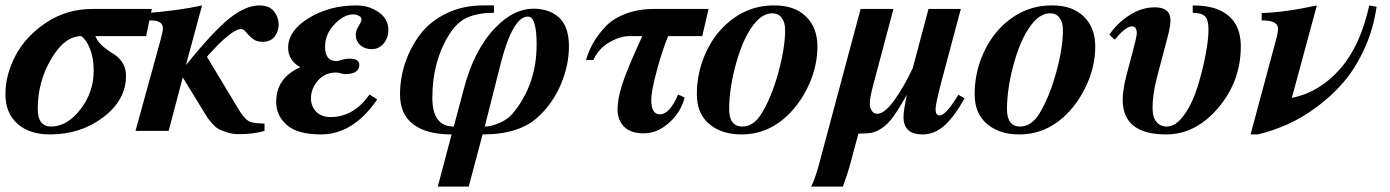

<svg xmlns="http://www.w3.org/2000/svg" viewBox="-23 -482 5117 707"><path d="M536 -449 515 -349H328Q337 -327 357.5 -310Q378 -293 395.5 -283Q413 -273 427 -252.5Q441 -232 441 -203Q441 -114 357.5 -50.5Q274 13 161 13Q85 13 41 -26.5Q-3 -66 -3 -135Q-3 -207 34.5 -278Q72 -349 147.5 -399Q223 -449 317 -449ZM322 -222Q322 -268 308.5 -302Q295 -336 276 -349Q215 -349 165.5 -265Q116 -181 116 -81Q116 -16 165 -16Q224 -16 273 -79Q322 -142 322 -222Z M662 -244H663Q766 -371 824.5 -416.5Q883 -462 932 -462Q968 -462 985.5 -440.5Q1003 -419 1003 -390Q1003 -366 988 -347Q973 -328 944 -328Q921 -328 906.5 -340Q892 -352 883 -363.5Q874 -375 865 -375Q829 -375 739 -273L857 -77Q876 -46 892 -36.5Q908 -27 951 -27V0Q912 12 856 12Q834 12 815 6Q796 0 784.5 -5.5Q773 -11 760 -25.5Q747 -40 743 -45.5Q739 -51 729 -68L718 -86L650 -197L598 0H476L568 -334Q577 -368 577 -378Q577 -407 531 -407H517V-434Q636 -443 721 -462Z M1082 -234V-235Q1038 -260 1038 -306Q1038 -369 1114 -415.5Q1190 -462 1289 -462Q1336 -462 1371.5 -437Q1407 -412 1407 -372Q1407 -342 1389.5 -321.5Q1372 -301 1345 -301Q1320 -301 1303.5 -316Q1287 -331 1287 -354Q1287 -369 1297.5 -385.5Q1308 -402 1308 -412Q1308 -419 1298 -424Q1288 -429 1278 -429Q1243 -429 1208.5 -392.5Q1174 -356 1174 -309Q1174 -257 1217 -257Q1221 -257 1235.5 -261.5Q1250 -266 1265 -266Q1300 -266 1300 -243Q1300 -209 1247 -209Q1243 -209 1232.5 -212Q1222 -215 1214 -215Q1174 -215 1148 -185.5Q1122 -156 1122 -120Q1122 -91 1141 -71Q1160 -51 1195 -51Q1279 -51 1338 -134L1366 -116Q1278 13 1159 13Q1073 13 1033.5 -21.5Q994 -56 994 -107Q994 -195 1082 -234Z M1648 -16 1685 -155Q1723 -300 1802 -381Q1869 -450 1941 -450Q2001 -450 2036.5 -416.5Q2072 -383 2072 -311Q2072 -242 2042.5 -172Q2013 -102 1959 -52Q1890 13 1754 13L1703 205H1589L1640 13Q1548 13 1499 -24Q1450 -61 1450 -135Q1450 -194 1469 -250.5Q1488 -307 1524 -355Q1560 -403 1620.5 -432.5Q1681 -462 1756 -462H1796V-435Q1741 -435 1701 -419Q1661 -403 1630 -353Q1569 -255 1569 -122Q1569 -16 1648 -16ZM1822 -253 1762 -16Q1785 -16 1815.5 -29Q1846 -42 1864 -63Q1953 -169 1953 -318Q1953 -421 1921 -421Q1866 -421 1822 -253Z M2586 -449 2563 -349H2437Q2414 -290 2399 -235Q2384 -180 2379.5 -153.5Q2375 -127 2375 -114Q2375 -61 2407 -61Q2443 -61 2474 -134L2498 -123Q2485 -70 2441.5 -30.5Q2398 9 2347 9Q2299 9 2275 -15.5Q2251 -40 2251 -79Q2251 -116 2267 -168Q2283 -220 2342 -349H2296Q2260 -349 2220.5 -326Q2181 -303 2162 -261H2135Q2144 -293 2160.5 -322.5Q2177 -352 2205 -382.5Q2233 -413 2280 -431Q2327 -449 2386 -449Z M2826 -462H2830Q2903 -462 2945 -421Q2987 -380 2987 -311Q2987 -242 2958 -175.5Q2929 -109 2882 -62Q2807 13 2707 13Q2634 13 2588.5 -25.5Q2543 -64 2543 -135Q2543 -208 2570 -274Q2597 -340 2643 -385Q2722 -462 2826 -462ZM2868 -372Q2868 -400 2855.5 -416.5Q2843 -433 2821 -433Q2789 -433 2761 -402Q2718 -354 2690 -257.5Q2662 -161 2662 -80Q2662 -16 2711 -16Q2752 -16 2782 -65Q2818 -124 2843 -214.5Q2868 -305 2868 -372Z M3506 -133 3529 -120Q3491 -52 3454.5 -19.5Q3418 13 3374 13Q3304 13 3304 -51Q3304 -75 3316 -131H3315Q3287 -81 3266 -52Q3245 -23 3223.5 -9.5Q3202 4 3185.5 7Q3169 10 3138 10L3105 132Q3099 154 3081 205H2964Q2977 180 2991 130L3146 -449H3267L3190 -160Q3180 -120 3180 -100Q3180 -84 3187.5 -73.5Q3195 -63 3207 -63Q3234 -63 3269.5 -112Q3305 -161 3338 -231L3396 -449H3515L3444 -183Q3422 -99 3422 -80Q3422 -57 3437 -57Q3460 -57 3506 -133Z M3849 -462H3853Q3926 -462 3968 -421Q4010 -380 4010 -311Q4010 -242 3981 -175.5Q3952 -109 3905 -62Q3830 13 3730 13Q3657 13 3611.5 -25.5Q3566 -64 3566 -135Q3566 -208 3593 -274Q3620 -340 3666 -385Q3745 -462 3849 -462ZM3891 -372Q3891 -400 3878.5 -416.5Q3866 -433 3844 -433Q3812 -433 3784 -402Q3741 -354 3713 -257.5Q3685 -161 3685 -80Q3685 -16 3734 -16Q3775 -16 3805 -65Q3841 -124 3866 -214.5Q3891 -305 3891 -372Z M4369 -435V-462Q4422 -462 4457 -449Q4546 -416 4546 -311Q4546 -183 4463 -85Q4380 13 4271 13Q4111 13 4111 -115Q4111 -149 4124 -201L4148 -292Q4162 -344 4163 -358Q4163 -385 4146 -385Q4122 -385 4082 -336L4062 -354Q4090 -396 4135 -425.5Q4180 -455 4230 -455Q4287 -455 4287 -407Q4287 -384 4275 -340L4237 -196Q4221 -134 4221 -85Q4221 -50 4235.5 -33Q4250 -16 4273 -16Q4307 -16 4337.5 -59Q4368 -102 4386.5 -161.5Q4405 -221 4416 -278.5Q4427 -336 4427 -372Q4427 -411 4413 -423Q4399 -435 4369 -435Z M5019 -462 5046 -457Q5034 -374 5001 -302Q4968 -230 4924 -179Q4880 -128 4825 -87.5Q4770 -47 4716.5 -23.5Q4663 0 4609 13H4582L4675 -333Q4683 -361 4683 -377Q4683 -407 4623 -407V-434Q4706 -436 4826 -462L4734 -122H4736Q4835 -142 4910.5 -227Q4986 -312 5019 -462Z"/></svg>

Font: STIX MathJax Main
Style: Bold Italic
Weight: 700
Italic angle: -16.33°
Designer: MicroPress Inc., with final additions and corrections provided by Coen Hoffman, Elsevier (retired)
Version: Version 1.1.1